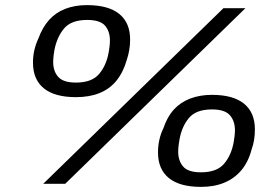

<svg xmlns="http://www.w3.org/2000/svg" viewBox="-20 -719 1097 751"><path d="M149 0 854 -687H940L235 0ZM277 -339Q194 -339 151.5 -373.5Q109 -408 109 -474Q109 -500 114.5 -523.5Q120 -547 130 -568Q146 -612 172 -641Q198 -670 235.5 -684.5Q273 -699 320 -699Q404 -699 446.5 -664.5Q489 -630 489 -564Q489 -543 485.5 -523Q482 -503 476 -485Q462 -436 435.5 -403.5Q409 -371 369.5 -355Q330 -339 277 -339ZM766 12Q683 12 640.5 -22.5Q598 -57 598 -123Q598 -149 603.5 -173Q609 -197 619 -217Q634 -262 660 -290.5Q686 -319 724 -333.5Q762 -348 809 -348Q892 -348 934.5 -313.5Q977 -279 977 -213Q977 -192 974 -172.5Q971 -153 964 -134Q951 -85 924 -53Q897 -21 857.5 -4.5Q818 12 766 12ZM277 -396Q339 -396 367.5 -429.5Q396 -463 405 -514Q407 -525 408 -533Q409 -541 409.5 -548Q410 -555 410 -560Q410 -597 390.5 -619Q371 -641 321 -641Q259 -641 231 -608Q203 -575 193 -524Q191 -513 190 -504.5Q189 -496 188.5 -489Q188 -482 188 -477Q188 -440 208 -418Q228 -396 277 -396ZM766 -45Q828 -45 856.5 -78.5Q885 -112 894 -163Q896 -174 897 -182.5Q898 -191 898.5 -197.5Q899 -204 899 -209Q899 -246 879 -268.5Q859 -291 809 -291Q747 -291 719 -257.5Q691 -224 682 -173Q680 -162 679 -153.5Q678 -145 677.5 -138.5Q677 -132 677 -126Q677 -90 696.5 -67.5Q716 -45 766 -45Z"/></svg>

Font: Archivo Expanded
Style: Italic
Weight: 400
Width: 7
Italic angle: -10°
Designer: Hector Gatti
Foundry: Omnibus-Type
Version: Version 2.001